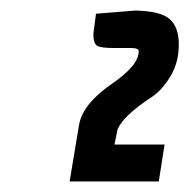

<svg xmlns="http://www.w3.org/2000/svg" viewBox="-20 -745 359 364"><path d="M243 -648Q243 -654 228 -654H195Q172 -654 164.5 -658Q157 -662 157 -681L162 -719L237 -725Q284 -724 301.5 -709Q319 -694 319 -660.5Q319 -627 303.5 -601Q288 -575 269 -562Q214 -526 203 -500L197 -471H292L281 -401H112L130 -509Q137 -548 192 -586Q243 -621 243 -648Z"/></svg>

Font: Economica
Style: Bold Italic
Weight: 700
Designer: Vicente Lamonaca
Foundry: Vicente Lamonaca
Version: Version 1.100